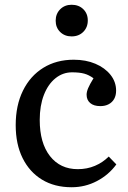

<svg xmlns="http://www.w3.org/2000/svg" viewBox="-20 -773 539 807"><path d="M281 14Q209 14 156.5 -18Q104 -50 75 -108.5Q46 -167 46 -247Q46 -330 76.5 -392Q107 -454 162 -488Q217 -522 290 -522Q341 -522 381 -505Q421 -488 444.5 -458.5Q468 -429 468 -392Q468 -372 460 -357.5Q452 -343 437 -335Q422 -327 402 -327Q374 -327 359 -340Q344 -353 344 -375Q344 -387 350.5 -402.5Q357 -418 373 -444Q354 -458 334 -463.5Q314 -469 283 -469Q244 -469 213 -444Q182 -419 164.5 -374Q147 -329 147 -269Q147 -172 190 -117Q233 -62 307 -62Q346 -62 379 -76Q412 -90 437 -115L469 -82Q437 -38 387.5 -12Q338 14 281 14ZM281 -620Q252 -620 233 -638.5Q214 -657 214 -686Q214 -715 233 -734Q252 -753 281 -753Q311 -753 330 -734.5Q349 -716 349 -687Q349 -658 330 -639Q311 -620 281 -620Z"/></svg>

Font: Literata 18pt
Style: Regular
Weight: 400
Designer: Latin by Veronika Burian and Jose Scaglione. Greek by Irene Vlachou. Cyrillic by Vera Evstafieva.
Foundry: TypeTogether
Version: Version 3.103;gftools[0.9.29]